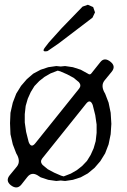

<svg xmlns="http://www.w3.org/2000/svg" viewBox="-20 -779 540 814"><path d="M22.5 -256.8 24.4 -300.8 34.2 -343.8 48.8 -381.8 69.3 -415 93.8 -443.4 121.1 -466.8 152.3 -483.4 184.6 -494.1 218.8 -499 237.3 -497.1 255.9 -499 289.1 -494.1 322.3 -483.4 352.5 -466.8Q361.3 -460 367.2 -467.8L405.3 -515.6Q422.9 -538.1 449.2 -516.6Q471.7 -498 454.1 -475.6L422.9 -437.5Q405.3 -415 425.8 -381.8L440.4 -343.8L449.2 -300.8L452.1 -253.9L449.2 -210L440.4 -167L425.8 -128.9L405.3 -95.7L380.9 -67.4L352.5 -43.9L322.3 -27.3L289.1 -16.6L255.9 -11.7L237.3 -13.7L218.8 -11.7L184.6 -16.6L152.3 -27.3L138.7 -36.1Q113.3 -50.8 95.7 -28.3L70.3 3.9Q51.8 26.4 25.4 5.9Q2.9 -12.7 20.5 -35.2L51.8 -73.2Q69.3 -95.7 48.8 -128.9L34.2 -167L24.4 -210ZM159.2 -107.4Q148.4 -93.8 160.2 -80.1L182.6 -61.5L210 -46.9L239.3 -34.2L250 -31.2L280.3 -43L305.7 -57.6L328.1 -75.2L348.6 -96.7L364.3 -122.1L377 -150.4L385.7 -180.7L389.6 -215.8V-251L383.8 -291L373 -334Q362.3 -361.3 344.7 -338.9ZM224.6 -479.5 194.3 -467.8 168.9 -453.1 146.5 -435.5 126 -414.1 110.4 -388.7 97.7 -360.4 88.9 -330.1 85 -294.9V-259.8L90.8 -219.7L101.6 -176.8Q112.3 -149.4 129.9 -171.9L315.4 -403.3Q326.2 -417 314.5 -430.7L292 -449.2L264.6 -463.9L235.4 -476.6ZM372.1 -704.1 228.5 -594.7 181.6 -562.5Q154.3 -556.6 170.9 -578.1L187.5 -599.6L241.2 -659.2L330.1 -751L352.5 -758.8L375 -749L382.8 -726.6Z"/></svg>

Font: B2 Hana
Style: Regular
Weight: 500
Version: 2020-08-05; (max)